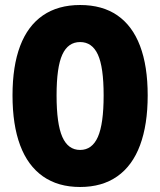

<svg xmlns="http://www.w3.org/2000/svg" viewBox="-20 -736 640 767"><path d="M300 11Q212 11 151.5 -31.5Q91 -74 60.5 -155.5Q30 -237 30 -355Q30 -472 60.5 -552.5Q91 -633 151.5 -674.5Q212 -716 300 -716Q389 -716 449 -674.5Q509 -633 539.5 -552.5Q570 -472 570 -355Q570 -238 539.5 -156Q509 -74 448.5 -31.5Q388 11 300 11ZM300 -137Q348 -137 371 -189Q394 -241 394 -355Q394 -468 371 -518Q348 -568 300 -568Q252 -568 229 -518Q206 -468 206 -355Q206 -241 229 -189Q252 -137 300 -137Z"/></svg>

Font: Nunito Sans 10pt Black
Style: Regular
Weight: 900
Designer: Vernon Adams
Foundry: Vernon Adams
Version: Version 3.101;gftools[0.9.27]